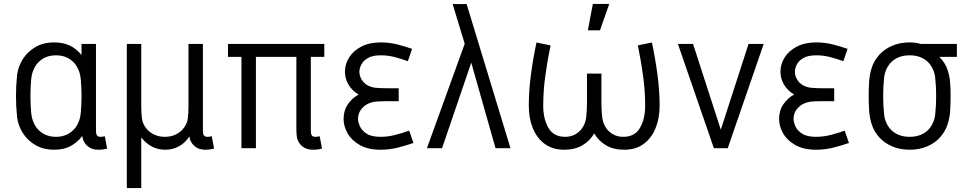

<svg xmlns="http://www.w3.org/2000/svg" viewBox="-20 -751 4908 973"><path d="M253.9 -536.1Q300.3 -536.1 334 -520Q367.7 -503.9 393.1 -472.2V-528.3H466.3V-93.3Q466.3 -85.4 467 -77.6Q467.8 -69.8 471.7 -64.5Q477.1 -57.6 488.8 -57.6Q499.5 -57.6 511.2 -60.5L522.9 2Q503.4 7.8 478 7.8Q444.3 7.8 422.6 -11.5Q400.9 -30.8 397 -61.5Q370.1 -27.8 336.4 -10Q302.7 7.8 253.9 7.8Q201.2 7.8 162.1 -14.4Q123 -36.6 100.1 -70.3Q70.8 -113.3 65.9 -164.3Q61 -215.3 61 -264.2Q61 -313 65.9 -364Q70.8 -415 100.1 -458Q123 -491.7 162.1 -513.9Q201.2 -536.1 253.9 -536.1ZM263.7 -470.7Q229.5 -470.7 204.1 -457.3Q178.7 -443.8 163.6 -422.4Q142.1 -392.1 138.2 -350.6Q134.3 -309.1 134.3 -264.2Q134.3 -219.2 138.2 -177.7Q142.1 -136.2 163.6 -106Q178.7 -85 204.1 -71.3Q229.5 -57.6 263.7 -57.6Q297.9 -57.6 323.2 -71.3Q348.6 -85 363.8 -106Q385.3 -136.2 389.2 -177.7Q393.1 -219.2 393.1 -264.2Q393.1 -309.1 389.2 -350.6Q385.3 -392.1 363.8 -422.4Q348.6 -443.8 323.2 -457.3Q297.9 -470.7 263.7 -470.7Z M935.1 -213.4V-528.3H1008.3V-93.3Q1008.3 -85.4 1009 -77.6Q1009.8 -69.8 1013.7 -64.5Q1019 -57.6 1030.8 -57.6Q1041.5 -57.6 1053.2 -60.5L1064.9 2Q1045.4 7.8 1020 7.8Q986.3 7.8 964.8 -11.5Q943.4 -30.8 939.5 -59.1Q916 -23.9 884.3 -8.1Q852.5 7.8 817.9 7.8Q744.1 7.8 695.8 -54.7V202.1H622.6V-528.3H695.8V-212.9Q695.8 -177.7 699.5 -149.7Q703.1 -121.6 724.1 -96.7Q738.8 -79.6 762.2 -68.6Q785.6 -57.6 815.4 -57.6Q845.7 -57.6 868.9 -68.6Q892.1 -79.6 906.7 -96.7Q928.2 -121.6 931.6 -149.7Q935.1 -177.7 935.1 -213.4Z M1135.3 -528.3H1623.5V-462.9H1555.2V-93.3Q1555.2 -85.4 1555.9 -77.6Q1556.6 -69.8 1560.5 -64.5Q1565.9 -57.6 1577.6 -57.6Q1588.4 -57.6 1600.1 -60.5L1611.8 2Q1592.3 7.8 1566.9 7.8Q1521 7.8 1498 -24.4Q1485.8 -41.5 1483.9 -61.3Q1481.9 -81.1 1481.9 -93.3V-462.9H1276.9V0H1203.6V-462.9H1135.3Z M1909.2 -536.1Q1952.6 -536.1 1993.2 -525.9Q2033.7 -515.6 2068.4 -503.4L2046.9 -440.9Q2016.1 -452.1 1981.7 -461.4Q1947.3 -470.7 1909.2 -470.7Q1868.7 -470.7 1845 -457.3Q1821.3 -443.8 1811.3 -424.6Q1801.3 -405.3 1801.3 -387.2Q1801.3 -366.2 1812.7 -347.7Q1824.2 -329.1 1842.3 -318.8Q1860.8 -308.6 1883.3 -306.2Q1905.8 -303.7 1947.3 -303.7H2000.5V-238.3H1946.8Q1906.7 -238.3 1884.5 -236.1Q1862.3 -233.9 1842.8 -224.1Q1824.2 -214.8 1809.3 -195.3Q1794.4 -175.8 1794.4 -147.9Q1794.4 -133.3 1803.5 -111.8Q1812.5 -90.3 1837.2 -74Q1861.8 -57.6 1909.2 -57.6Q1946.3 -57.6 1983.4 -67.4Q2020.5 -77.1 2053.7 -88.9L2075.2 -26.4Q2038.1 -13.7 1995.8 -2.9Q1953.6 7.8 1909.2 7.8Q1845.2 7.8 1803.5 -15.9Q1761.7 -39.6 1741.5 -75.4Q1721.2 -111.3 1721.2 -147.9Q1721.2 -190.9 1742.7 -222.4Q1764.2 -253.9 1797.4 -272Q1764.6 -291 1746.3 -321.8Q1728 -352.5 1728 -387.2Q1728 -426.3 1749.5 -460.2Q1771 -494.1 1811.5 -515.1Q1852.1 -536.1 1909.2 -536.1Z M2344.7 -730.5 2566.9 0H2491.2L2368.2 -433.6L2220.2 0H2143.6L2335 -529.3L2273.9 -730.5Z M2954.6 -377.9H3027.8V-228.5Q3027.8 -194.8 3031.5 -158.9Q3035.2 -123 3056.2 -96.2Q3069.3 -79.6 3090.1 -68.6Q3110.8 -57.6 3138.7 -57.6Q3197.3 -57.6 3223.4 -103.3Q3249.5 -148.9 3249.5 -215.3Q3249.5 -290 3239 -366.5Q3228.5 -442.9 3212.4 -521L3283.7 -535.6Q3301.3 -453.1 3312 -371.3Q3322.8 -289.6 3322.8 -215.8Q3322.8 -151.4 3302 -100.8Q3281.2 -50.3 3241.2 -21.2Q3201.2 7.8 3143.6 7.8Q3089.4 7.8 3051.8 -14.2Q3014.2 -36.1 2991.2 -74.7Q2968.3 -36.1 2930.7 -14.2Q2893.1 7.8 2838.9 7.8Q2781.2 7.8 2741.2 -21.2Q2701.2 -50.3 2680.4 -100.8Q2659.7 -151.4 2659.7 -215.8Q2659.7 -289.6 2670.4 -371.3Q2681.2 -453.1 2698.7 -535.6L2770 -521Q2753.9 -442.9 2743.4 -366.5Q2732.9 -290 2732.9 -215.3Q2732.9 -148.9 2759 -103.3Q2785.2 -57.6 2843.8 -57.6Q2871.6 -57.6 2892.3 -68.6Q2913.1 -79.6 2926.3 -96.2Q2947.3 -123 2950.9 -158.9Q2954.6 -194.8 2954.6 -228.5ZM3067.4 -731 3020.5 -597.2H2959L2984.4 -731Z M3597.7 0 3415.5 -528.3H3492.2L3632.8 -93.8L3773.4 -528.3H3850.1L3668 0Z M4116.2 -536.1Q4159.7 -536.1 4200.2 -525.9Q4240.7 -515.6 4275.4 -503.4L4253.9 -440.9Q4223.1 -452.1 4188.7 -461.4Q4154.3 -470.7 4116.2 -470.7Q4075.7 -470.7 4052 -457.3Q4028.3 -443.8 4018.3 -424.6Q4008.3 -405.3 4008.3 -387.2Q4008.3 -366.2 4019.8 -347.7Q4031.2 -329.1 4049.3 -318.8Q4067.9 -308.6 4090.3 -306.2Q4112.8 -303.7 4154.3 -303.7H4207.5V-238.3H4153.8Q4113.8 -238.3 4091.6 -236.1Q4069.3 -233.9 4049.8 -224.1Q4031.2 -214.8 4016.4 -195.3Q4001.5 -175.8 4001.5 -147.9Q4001.5 -133.3 4010.5 -111.8Q4019.5 -90.3 4044.2 -74Q4068.8 -57.6 4116.2 -57.6Q4153.3 -57.6 4190.4 -67.4Q4227.5 -77.1 4260.7 -88.9L4282.2 -26.4Q4245.1 -13.7 4202.9 -2.9Q4160.6 7.8 4116.2 7.8Q4052.2 7.8 4010.5 -15.9Q3968.8 -39.6 3948.5 -75.4Q3928.2 -111.3 3928.2 -147.9Q3928.2 -190.9 3949.7 -222.4Q3971.2 -253.9 4004.4 -272Q3971.7 -291 3953.4 -321.8Q3935.1 -352.5 3935.1 -387.2Q3935.1 -426.3 3956.5 -460.2Q3978 -494.1 4018.6 -515.1Q4059.1 -536.1 4116.2 -536.1Z M4589.8 -536.1Q4618.2 -536.1 4646.5 -528.3H4829.1V-462.9H4740.2Q4769 -433.6 4780.8 -400.4Q4792.5 -367.2 4794.9 -332.5Q4797.4 -297.9 4797.4 -264.2Q4797.4 -228.5 4795.2 -191.4Q4793 -154.3 4781.5 -119.1Q4770 -84 4742.7 -53.7Q4718.8 -26.9 4679.4 -9.5Q4640.1 7.8 4589.8 7.8Q4539.6 7.8 4500.5 -9.5Q4461.4 -26.9 4437 -53.7Q4409.7 -84 4398.2 -119.1Q4386.7 -154.3 4384.5 -191.4Q4382.3 -228.5 4382.3 -264.2Q4382.3 -300.3 4384.5 -337.2Q4386.7 -374 4398.2 -409.2Q4409.7 -444.3 4437 -474.6Q4461.4 -501.5 4500.5 -518.8Q4539.6 -536.1 4589.8 -536.1ZM4589.8 -470.7Q4557.1 -470.7 4532.5 -460Q4507.8 -449.2 4492.7 -432.1Q4464.8 -400.4 4460.2 -355.7Q4455.6 -311 4455.6 -264.2Q4455.6 -217.3 4460.2 -172.6Q4464.8 -127.9 4492.7 -96.2Q4507.8 -79.1 4532.5 -68.4Q4557.1 -57.6 4589.8 -57.6Q4622.6 -57.6 4647.2 -68.4Q4671.9 -79.1 4687 -96.2Q4714.8 -127.9 4719.5 -172.6Q4724.1 -217.3 4724.1 -264.2Q4724.1 -311 4719.5 -355.7Q4714.8 -400.4 4687 -432.1Q4671.9 -449.2 4647.2 -460Q4622.6 -470.7 4589.8 -470.7Z"/></svg>

Font: Gidole
Style: Regular
Weight: 400
Version: Version 2.100; ttfautohint (v1.8.4.7-5d5b)